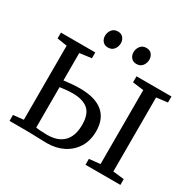

<svg xmlns="http://www.w3.org/2000/svg" viewBox="-200 -1175 1417 1397"><g transform="rotate(30 508.5 -476.5)"><path d="M361.9 4.4Q341.3 4.4 309.7 3.3Q278.1 2.1 244.7 1.1Q211.4 0 184 0H45.6V-50L131.8 -59.4V-681.7L48.3 -694.5V-743.4H336.9V-694.5L238 -681.5V-451.2Q270.1 -455 304.1 -458.2Q338.2 -461.3 372 -461.3Q499.9 -461.3 564.7 -407.5Q629.6 -353.7 629.6 -249.3Q629.6 -170.7 594.3 -113.8Q559 -56.9 498.5 -26.2Q437.9 4.4 361.9 4.4ZM333.2 -48.7Q393.6 -48.7 434.8 -70.3Q475.9 -91.9 496.9 -134.1Q517.9 -176.3 517.9 -238Q517.9 -328.9 473.6 -366.4Q429.3 -403.8 345.2 -403.8Q316.9 -403.8 289.8 -401.1Q262.8 -398.4 238 -394.9V-55.3Q252.2 -52.5 277.2 -50.6Q302.3 -48.7 333.2 -48.7ZM776.1 -59V-680.7L683.5 -692.5V-743H977V-692.5L883.7 -680.7V-58.9L977 -48.5V0H683.8V-49.5ZM396.7 -820.1Q368.9 -820.1 353.1 -839Q337.3 -857.9 337.3 -884.2Q337.3 -912.9 354.6 -935.5Q371.9 -958.2 404.3 -958.2H405.3Q433.5 -958.2 449.1 -939.3Q464.8 -920.4 464.8 -894Q464.8 -865.3 447.7 -842.7Q430.6 -820.1 397.7 -820.1ZM636.1 -820.1Q608.3 -820.1 592.5 -839Q576.7 -857.9 576.7 -884.2Q576.7 -912.9 594 -935.5Q611.3 -958.2 643.7 -958.2H644.7Q672.9 -958.2 688.6 -939.3Q704.2 -920.4 704.2 -894Q704.2 -865.3 687.1 -842.7Q670 -820.1 637.1 -820.1Z"/></g></svg>

Font: Merriweather 7pt Light
Style: Regular
Weight: 300
Designer: Eben Sorkin
Foundry: Eben Sorkin
Version: Version 2.200;gftools[0.9.31]